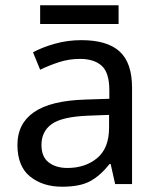

<svg xmlns="http://www.w3.org/2000/svg" viewBox="-20 -697 601 727"><path d="M288 -545Q386 -545 433 -502Q480 -459 480 -365V0H416L399 -76H395Q360 -32 321.5 -11Q283 10 215 10Q142 10 94 -28.5Q46 -67 46 -149Q46 -229 109 -272.5Q172 -316 303 -320L394 -323V-355Q394 -422 365 -448Q336 -474 283 -474Q241 -474 203 -461.5Q165 -449 132 -433L105 -499Q140 -518 188 -531.5Q236 -545 288 -545ZM314 -259Q214 -255 175.5 -227Q137 -199 137 -148Q137 -103 164.5 -82Q192 -61 235 -61Q303 -61 348 -98.5Q393 -136 393 -214V-262ZM429 -677V-606H132V-677Z"/></svg>

Font: Noto Sans Tai Le
Style: Regular
Weight: 400
Designer: Monotype Design Team
Foundry: Monotype Imaging Inc.
Version: Version 2.002; ttfautohint (v1.8.4.7-5d5b)